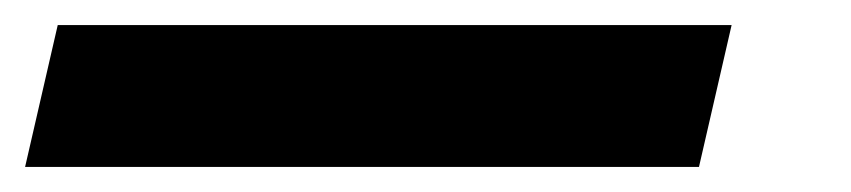

<svg xmlns="http://www.w3.org/2000/svg" viewBox="-121 56 678 153"><path d="M462 76 436 189H-101L-75 76Z"/></svg>

Font: Kantumruy Pro SemiBold
Style: Italic
Weight: 600
Italic angle: -13°
Version: Version 1.002